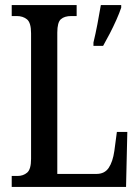

<svg xmlns="http://www.w3.org/2000/svg" viewBox="-20 -734 548 754"><path d="M26 0V-43H49Q71 -43 86.5 -56Q102 -69 102 -110V-603Q102 -645 86 -658Q70 -671 46 -671H26V-714H281V-671H260Q233 -671 219 -658.5Q205 -646 205 -606V-51H359Q391 -51 407 -75Q423 -99 429 -141L439 -216H480L475 0ZM347 -567Q355 -600 362.5 -639Q370 -678 376 -714H456V-704Q449 -683 437 -656Q425 -629 411 -602Q397 -575 385 -554H347Z"/></svg>

Font: Noto Serif Thai ExtraCondensed Medium
Style: Regular
Weight: 500
Width: 2
Designer: Monotype Design Team
Foundry: Monotype Imaging Inc.
Version: Version 2.002; ttfautohint (v1.8.4.7-5d5b)